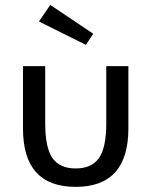

<svg xmlns="http://www.w3.org/2000/svg" viewBox="-20 -728 602 763"><path d="M71.3 -465.3H159.7V-236.3Q159.7 -142.1 188.2 -100.3Q216.8 -58.6 280.8 -58.6Q344.7 -58.6 373.5 -100.3Q402.3 -142.1 402.3 -236.3V-465.3H490.2V-217.8Q490.2 14.6 280.8 14.6Q71.3 14.6 71.3 -217.8ZM321.3 -549.8 134.8 -642.6 179.7 -708.5 350.6 -593.8Z"/></svg>

Font: Spartan MB Med
Style: Regular
Weight: 500
Designer: Matt Bailey, Mirko Velimirovic
Foundry: Matt Bailey
Version: Version 1.005